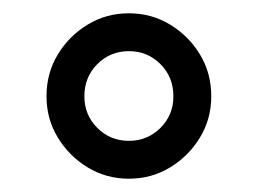

<svg xmlns="http://www.w3.org/2000/svg" viewBox="-20 -795 388 289"><path d="M174 -526Q140 -526 112 -543Q84 -560 67 -588Q50 -616 50 -650Q50 -685 67 -713Q84 -741 112 -758Q140 -775 174 -775Q208 -775 236 -758Q264 -741 281 -713Q298 -685 298 -650Q298 -616 281 -588Q264 -560 236 -543Q208 -526 174 -526ZM174 -583Q202 -583 221.5 -602.5Q241 -622 241 -650Q241 -679 221.5 -698.5Q202 -718 174 -718Q146 -718 126.5 -698.5Q107 -679 107 -650Q107 -622 126.5 -602.5Q146 -583 174 -583Z"/></svg>

Font: Kiwi Maru Medium
Style: Regular
Weight: 500
Designer: Hiroki-Chan
Version: Version 1.100